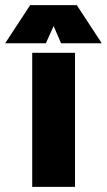

<svg xmlns="http://www.w3.org/2000/svg" viewBox="-75 -725 415 745"><path d="M216 0H50V-520H216ZM223 -705 320 -557H162L133 -624L103 -557H-55L42 -705Z"/></svg>

Font: Akshar
Style: Bold
Weight: 700
Designer: Tall Chai
Foundry: Tall Chai
Version: Version 1.000